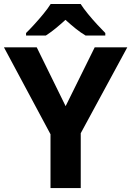

<svg xmlns="http://www.w3.org/2000/svg" viewBox="-20 -954 666 974"><path d="M312.9 -415.5 460.5 -714H625.8L389.6 -278.2V0H236.2V-273L0 -714H166.3ZM389.2 -933.6Q403.7 -911 426.2 -883.5Q448.7 -856 472.6 -830.1Q496.4 -804.2 514.2 -786.5V-773.6H414.4Q388.4 -789 363.5 -809.2Q338.5 -829.3 312.1 -853.3Q285.7 -829.3 262.1 -810Q238.4 -790.6 212.4 -773.6H112.2V-786.5Q131.2 -805.2 154.7 -830.9Q178.2 -856.6 200.5 -883.8Q222.8 -911 237 -933.6Z"/></svg>

Font: Noto Sans Khmer
Style: Regular
Weight: 400
Designer: Danh Hong and the Monotype Design Team
Foundry: Monotype Imaging Inc.
Version: Version 2.003